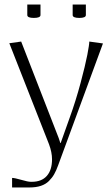

<svg xmlns="http://www.w3.org/2000/svg" viewBox="-20 -658 494 845"><path d="M299.8 -638.2H357.9V-591.8Q357.9 -579.1 329.1 -579.1Q299.8 -579.1 299.8 -591.8ZM100.1 -638.2H158.2V-591.8Q158.2 -579.1 128.9 -579.1Q100.1 -579.1 100.1 -591.8ZM21 -467.8 73.2 -475.1 230 -71.8Q234.9 -60.1 238 -51.3Q241.2 -42.5 243.2 -35.9Q245.1 -29.3 245.1 -28.8H247.1L287.1 -141.1Q313.5 -213.9 334.5 -292.5Q355.5 -371.1 364.3 -416.5Q373 -461.9 373 -475.1L433.1 -466.8L235.8 69.8Q227.5 92.8 218.5 108.6Q209.5 124.5 195.3 138.7Q181.2 152.8 159.9 159.9Q138.7 167 109.9 167H33.2V125Q44.4 125 73.7 133.5Q103 142.1 115.2 142.1H120.1Q163.1 142.1 186 116.2Q209 90.3 209 43Q209 12.7 195.8 -22.9Z"/></svg>

Font: Resagokr
Style: Light
Weight: 300
Designer: gluk
Foundry: gluk
Version: Version 0.95